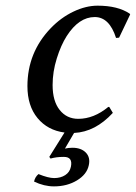

<svg xmlns="http://www.w3.org/2000/svg" viewBox="-20 -459 479 677"><path d="M314 -398.9Q258.3 -398.9 215.3 -332Q194.8 -299.8 180.2 -252.9Q165.5 -206.1 165.5 -159.2Q165.5 -102.5 190.4 -71.3Q215.3 -40 255.9 -40Q311 -40 361.8 -82H365.2L377.9 -61Q315.9 6.3 241.2 9.8L209 64.9Q221.7 62 235.4 62Q266.1 62 282.7 79.1Q299.3 96.2 293 124Q286.1 156.2 251.2 177.2Q216.3 198.2 170.4 198.2Q135.3 198.2 100.1 181.2Q103.5 165 115.7 154.8Q150.4 168.9 170.9 168.9Q193.8 168.9 210 158.4Q226.1 147.9 230 128.9Q237.3 93.8 204.6 94.2Q178.7 94.2 158.2 100.1L153.8 94.2L207.5 8.3Q147.9 0.5 112.3 -42.7Q76.7 -85.9 76.7 -155.3Q76.7 -273.9 158.7 -359.4Q194.8 -397 238.8 -418Q282.7 -439 324.2 -439Q395 -439 437 -411.1L439 -408.2L399.9 -326.2L389.2 -325.2Q365.7 -398.9 314 -398.9Z"/></svg>

Font: Linux Biolinum O
Style: Italic
Weight: 400
Italic angle: -12°
Designer: Philipp H. Poll
Foundry: Philipp H. Poll
Version: Version 1.1.3